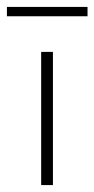

<svg xmlns="http://www.w3.org/2000/svg" viewBox="-28 -535 273 555"><path d="M91 -385H125V0H91ZM-8 -515H225V-488H-8Z"/></svg>

Font: Josefin Sans ExtraLight
Style: Regular
Weight: 250
Designer: Santiago Orozco
Foundry: Typemade
Version: Version 2.000